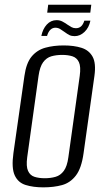

<svg xmlns="http://www.w3.org/2000/svg" viewBox="-20 -795 449 827"><path d="M166.7 12Q123.1 12 90.5 1.8Q57.9 -8.3 43.4 -39.8Q28.9 -71.2 37.8 -135.3L85.2 -467.8Q92.9 -523.5 116.3 -551.6Q139.8 -579.7 175.3 -589.5Q210.8 -599.3 254.1 -599.3Q298.5 -599.3 330.8 -589.1Q363.2 -579 378.8 -550.9Q394.4 -522.8 386.7 -467.8L340 -135.5Q331.1 -70.5 306.9 -39Q282.8 -7.6 247.3 2.2Q211.7 12 166.7 12ZM172.6 -27.3Q198.2 -27.3 219.3 -33.4Q240.4 -39.4 254.8 -58.9Q269.2 -78.3 274.5 -117.8L323.4 -468Q328.9 -507.8 320 -527.1Q311 -546.4 291.9 -552.5Q272.9 -558.5 248 -558.5Q222.3 -558.5 201.2 -552.5Q180.1 -546.4 165.9 -527.1Q151.6 -507.8 146 -468L97.2 -117.8Q91.9 -78.3 100.8 -58.9Q109.6 -39.4 128.6 -33.4Q147.7 -27.3 172.6 -27.3ZM301.6 -639.3Q288.2 -639.3 279.1 -643.8Q270.1 -648.3 257.8 -657.4Q249.7 -663 240.1 -669.3Q230.5 -675.6 218.5 -675.6Q206.2 -675.6 197 -666.8Q187.8 -658.1 182.7 -640.3H158.1Q164.1 -670.2 181.5 -689.2Q199 -708.2 223.8 -708.2Q237.6 -708.2 248.7 -702.4Q259.9 -696.5 270.7 -688.8Q280.3 -682.1 288.5 -677.8Q296.6 -673.5 306.9 -673.5Q320 -673.5 329 -681.3Q337.9 -689 343.3 -706H369.4Q363.1 -675.6 343.9 -657.4Q324.7 -639.3 301.6 -639.3ZM183.3 -740.4 187.6 -774.7H373.2L368.9 -740.4Z"/></svg>

Font: Alumni Sans SC Thin
Style: Italic
Weight: 100
Italic angle: -8°
Designer: Robert E. Leuschke
Foundry: Robert E. Leuschke
Version: Version 1.016